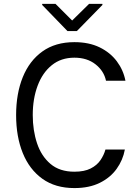

<svg xmlns="http://www.w3.org/2000/svg" viewBox="-20 -953 719 983"><path d="M519.9 -187.5H619.3Q609.4 -133.5 577.2 -88.6Q545.1 -43.7 490.9 -16.9Q436.8 9.9 360.8 9.9Q263.5 9.9 197.1 -37.6Q130.7 -85.2 96.6 -169.4Q62.5 -253.6 62.5 -363.6Q62.5 -473.7 96.6 -557.9Q130.7 -642 197.1 -689.6Q263.5 -737.2 360.8 -737.2Q435.4 -737.2 490.1 -710.6Q544.7 -683.9 578.1 -639.2Q611.5 -594.5 622.2 -539.8H522.7Q512.1 -589.8 468.9 -623.8Q425.8 -657.7 360.8 -657.7Q292.6 -657.7 245 -619.1Q197.4 -580.6 172.6 -514Q147.7 -447.4 147.7 -363.6Q147.7 -285.5 169.6 -219.6Q191.4 -153.8 238.5 -113.8Q285.5 -73.9 360.8 -73.9Q411.9 -73.9 444.2 -90.4Q476.6 -106.9 494.3 -133Q512.1 -159.1 519.9 -187.5ZM264.2 -933.2 349.4 -848 436.1 -933.2H504.3V-927.6L373.6 -794H325.3L196 -927.6V-933.2Z"/></svg>

Font: Interface
Style: Regular
Weight: 400
Designer: Rasmus Andersson
Foundry: rsms
Version: Version 1.8